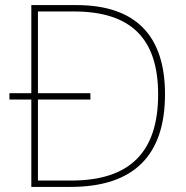

<svg xmlns="http://www.w3.org/2000/svg" viewBox="-20 -734 732 754"><path d="M280 -714H103V-368H17V-343H103V0H257C507 0 628 -125 628 -364C628 -591 516 -714 280 -714ZM270 -689C502 -689 601 -575 601 -363C601 -136 489 -25 260 -25H129V-343H335V-368H129V-689Z"/></svg>

Font: Noto Sans Malayalam Thin
Style: Regular
Weight: 100
Designer: Jelle Bosma - Monotype Design Team
Foundry: Monotype Imaging Inc.
Version: Version 2.104